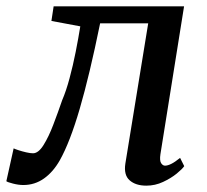

<svg xmlns="http://www.w3.org/2000/svg" viewBox="-49 -575 652 605"><path d="M456.5 -89Q453.5 -68.5 458.8 -60.8Q464 -53 471 -53Q479.5 -53 491 -58.8Q502.5 -64.5 518.5 -77.5L531.5 -51.5Q525.5 -42.5 507.8 -28Q490 -13.5 465 -1.8Q440 10 412 10Q378.5 10 359.5 -6.8Q340.5 -23.5 346 -59.5L418 -501.5H266.5Q233 -337.5 202.2 -232.2Q171.5 -127 139.5 -70Q118.5 -33 89.5 -12.5Q60.5 8 24.5 8Q9.5 8 -8 3.5Q-25.5 -1 -29 -4L-6 -107.5Q-2.5 -105.5 9 -101.8Q20.5 -98 33.5 -95Q46.5 -92 55 -92Q72 -92 88.2 -118Q104.5 -144 119.2 -182.8Q134 -221.5 147 -259.5Q159.5 -288.5 170.2 -328.5Q181 -368.5 189.5 -411.5Q198 -454.5 204 -492L113 -509L120 -555H531Z"/></svg>

Font: Merriweather
Style: Italic
Weight: 400
Italic angle: -7.8°
Designer: Eben Sorkin
Foundry: Eben Sorkin
Version: Version 2.100